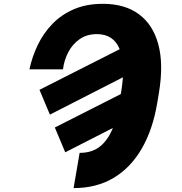

<svg xmlns="http://www.w3.org/2000/svg" viewBox="-20 -757 941 990"><path d="M262.7 -99.6 603 -272 604.5 -281.2Q611.3 -322.8 613.8 -358.4L237.3 -166L183.6 -293.9L597.2 -503.4Q565.4 -581.1 479.5 -581.1Q428.2 -581.1 391.1 -555.4Q354 -529.8 332.3 -488.3Q310.5 -446.8 304.7 -399.4H131.8Q145.5 -464.4 174.6 -524.9Q203.6 -585.4 249.8 -633.3Q295.9 -681.2 360.6 -709.2Q425.3 -737.3 510.7 -737.3Q623.5 -737.3 696.3 -683.6Q769 -629.9 796.4 -527.8Q823.7 -425.8 799.8 -280.3L791 -227.5Q768.1 -89.8 711.2 8.8Q654.3 107.4 565.9 160.2Q477.5 212.9 359.4 212.9L390.6 31.2Q454.1 31.2 495.4 -1.5Q536.6 -34.2 562 -97.2L316.4 28.3Z"/></svg>

Font: Inter Tight Black
Style: Italic
Weight: 900
Italic angle: -9.39999°
Designer: Rasmus Andersson
Foundry: rsms
Version: Version 3.004; ttfautohint (v1.8.4.7-5d5b)